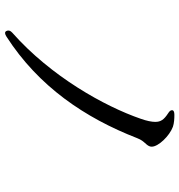

<svg xmlns="http://www.w3.org/2000/svg" viewBox="6 -736 737 790"><g transform="rotate(90 375.0 -341.5)"><path d="M434 -682C433 -676 437 -670 447 -664C473 -647 482 -634 482 -611C482 -597 478 -576 469 -551C418 -403 295 -182 115 -23C106 -15 104 -7 108 1C112 9 120 8 131 1C336 -131 465 -321 549 -537C556 -555 563 -562 569 -569C577 -578 584 -585 584 -597C584 -624 540 -670 502 -684C487 -689 469 -690 453 -690C441 -690 435 -687 434 -682Z"/></g></svg>

Font: 寒蝉锦书宋 CompactLight
Style: Bold
Weight: 400
Width: 4
Designer: 寒蝉锦书宋{Warren} 思源宋体{Ryoko NISHIZUKA 西塚涼子 (kana & ideographs); Frank Grießhammer (Latin, Greek & Cyrillic); Wenlong ZHANG 
Foundry: Adobe & ChillType
Version: Version 2.000;Glyphs 3.1.1 (3135)